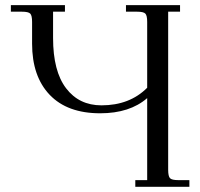

<svg xmlns="http://www.w3.org/2000/svg" viewBox="-20 -722 771 742"><path d="M22 -676.8V-702.1H231V-676.8H185.1V-575.2Q185.1 -446.8 235.4 -380.9Q285.6 -314.9 372.1 -314.9Q481 -314.9 548.8 -382.8V-637.2Q548.8 -662.1 541.7 -669.4Q534.7 -676.8 509.8 -676.8H466.8V-702.1H675.8V-676.8H629.9V-65.9Q629.9 -41 637 -33.4Q644 -25.9 668.9 -25.9H711.9V0H502.9V-25.9H548.8V-342.8Q481.4 -284.2 367.2 -284.2Q240.2 -284.2 172.1 -355.5Q104 -426.8 104 -553.2V-637.2Q104 -662.1 96.9 -669.4Q89.8 -676.8 64.9 -676.8Z"/></svg>

Font: Dihjauti S
Style: Regular
Weight: 400
Designer: T. Christopher White
Version: Version 3.0.0